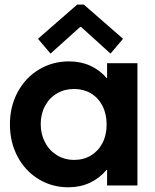

<svg xmlns="http://www.w3.org/2000/svg" viewBox="-20 -794 664 822"><path d="M438.5 -66.4H436Q406.2 -30.8 364.7 -11.5Q323.2 7.8 272.5 7.8Q202.6 7.8 145.3 -27.1Q87.9 -62 55.2 -123.5Q22.5 -185.1 22.5 -261.7Q22.5 -338.4 55.9 -400.1Q89.4 -461.9 147.2 -496.6Q205.1 -531.2 275.4 -531.2Q325.7 -531.2 366.5 -512.7Q407.2 -494.1 436.5 -460H438.5V-523.4H568.4V0H438.5ZM436.5 -260.7Q436.5 -306.2 418.7 -340.8Q400.9 -375.5 369.1 -394.3Q337.4 -413.1 296.9 -413.1Q256.3 -413.1 223.9 -394Q191.4 -375 172.9 -340.6Q154.3 -306.2 154.3 -262.7Q154.3 -219.7 172.6 -184.8Q190.9 -149.9 223.6 -129.6Q256.3 -109.4 297.9 -109.4Q337.9 -109.4 369.4 -128.4Q400.9 -147.5 418.7 -181.6Q436.5 -215.8 436.5 -260.7ZM142.6 -627.9 310.5 -774.4H338.9L506.8 -627.9L453.1 -564.5L327.1 -678.7H323.2L196.3 -564.5Z"/></svg>

Font: Reddit Sans Chocolate
Style: Bold
Weight: 700
Designer: Stephen Hutchings
Foundry: Reddit
Version: Version 1.011